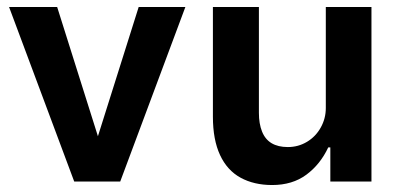

<svg xmlns="http://www.w3.org/2000/svg" viewBox="-20 -521 1162 551"><path d="M193 0 6 -501H144L261 -130L378 -501H512L325 0Z M761 10Q709 10 670.5 -11Q632 -32 611.5 -76Q591 -120 591 -186V-501H723V-197Q723 -166 732 -143.5Q741 -121 759.5 -110Q778 -99 806 -99Q836 -99 861 -114Q886 -129 900.5 -155Q915 -181 915 -211V-501H1046V0H928V-98H922Q899 -49 859 -19.5Q819 10 761 10Z"/></svg>

Font: Nunito Sans 7pt SemiCondensed
Style: Bold
Weight: 700
Width: 4
Designer: Vernon Adams
Foundry: Vernon Adams
Version: Version 3.101;gftools[0.9.27]